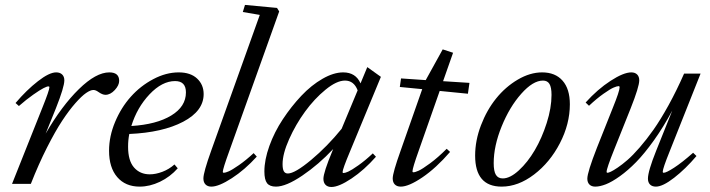

<svg xmlns="http://www.w3.org/2000/svg" viewBox="-20 -745 2876 778"><path d="M28.8 0 151.9 -309.1Q180.2 -379.4 180.2 -391.6Q180.2 -395 175.8 -395Q170.4 -395 156 -387.7Q141.6 -380.4 114.5 -361.3Q87.4 -342.3 56.6 -315.4L43 -327.6Q87.9 -380.4 133.8 -416Q179.7 -451.7 207.5 -451.7Q223.1 -451.7 231.9 -443.1Q240.7 -434.6 240.7 -419.4Q240.7 -392.6 206.5 -306.2L165 -203.6Q230.5 -316.4 299.8 -384Q369.1 -451.7 422.9 -451.7Q462.9 -451.7 462.9 -417.5Q462.9 -399.4 445.1 -380.1Q427.2 -360.8 407.2 -360.8Q395 -360.8 378.4 -372.6Q367.7 -380.4 358.4 -380.4Q346.7 -380.4 328.9 -368.2Q311 -356 285.4 -326.9Q259.8 -297.9 231.9 -255.6Q204.1 -213.4 170.4 -147Q136.7 -80.6 105 0Z M545.9 11.2Q488.3 11.2 455.1 -27.3Q421.9 -65.9 421.9 -134.3Q421.9 -192.4 446.3 -250.7Q470.7 -309.1 510 -353Q549.3 -397 601.1 -424.3Q652.8 -451.7 704.1 -451.7Q752 -451.7 778.6 -426.8Q805.2 -401.9 805.2 -363.8Q805.2 -295.4 722.2 -251.7Q639.2 -208 503.9 -202.1Q499 -177.7 499 -150.4Q499 -93.8 523.2 -66.2Q547.4 -38.6 586.9 -38.6Q610.8 -38.6 637.9 -48.8Q665 -59.1 687 -78.6L700.2 -63Q669.4 -28.3 628.2 -8.5Q586.9 11.2 545.9 11.2ZM689.5 -416.5Q636.7 -416.5 585.9 -362.8Q535.2 -309.1 512.2 -234.4Q614.3 -240.7 673.8 -276.9Q733.4 -313 733.4 -370.6Q733.4 -416.5 689.5 -416.5Z M836.4 11.2Q821.3 11.2 812.7 2.4Q804.2 -6.3 804.2 -22Q804.2 -46.4 835.9 -134.8L1032.7 -684.6L963.9 -696.3L972.7 -725.1L1102.5 -712.9L1111.3 -698.7L908.7 -131.8Q882.8 -60.5 882.8 -48.8Q882.8 -44.9 887.2 -44.9Q893.6 -44.9 907 -50.8Q920.4 -56.6 948.2 -75.9Q976.1 -95.2 1007.8 -124.5L1020.5 -110.4Q972.2 -57.1 919.4 -22.9Q866.7 11.2 836.4 11.2Z M1098.1 11.2Q1072.8 11.2 1062 -2.9Q1051.3 -17.1 1051.3 -50.3Q1051.3 -97.2 1071.5 -153.6Q1091.8 -210 1126 -261.7Q1160.2 -313.5 1200.9 -356.7Q1241.7 -399.9 1286.9 -425.8Q1332 -451.7 1370.6 -451.7Q1421.4 -451.7 1440.9 -407.2L1468.3 -473.1L1523.4 -433.6L1397.9 -130.4Q1368.2 -59.6 1368.2 -47.9Q1368.2 -43.9 1372.1 -43.9Q1378.4 -43.9 1391.6 -49.8Q1404.8 -55.7 1432.1 -75Q1459.5 -94.2 1490.7 -123.5L1503.4 -109.9Q1456.1 -56.2 1404.5 -21.7Q1353 12.7 1322.8 12.7Q1307.6 12.7 1299.1 3.9Q1290.5 -4.9 1290.5 -20.5Q1290.5 -45.9 1327.1 -133.8L1330.1 -141.1Q1271.5 -78.6 1205.3 -33.7Q1139.2 11.2 1098.1 11.2ZM1125 -80.1Q1125 -60.1 1130.1 -51Q1135.3 -42 1146.5 -42Q1174.8 -42 1240.7 -96.9Q1306.6 -151.9 1364.3 -223.1L1429.2 -378.9Q1414.1 -418.5 1377.9 -418.5Q1344.2 -418.5 1299.1 -381.6Q1253.9 -344.7 1216.1 -292.7Q1178.2 -240.7 1151.6 -181.2Q1125 -121.6 1125 -80.1Z M1604 11.2Q1588.4 11.2 1579.8 2.4Q1571.3 -6.3 1571.3 -22Q1571.3 -44.9 1603.5 -134.8L1690.9 -383.8L1600.1 -392.6L1605 -427.2L1705.1 -420.4L1773.9 -544.9L1815.9 -531.2L1775.4 -416L1882.3 -409.2L1876 -365.2L1761.7 -376.5L1676.8 -134.8Q1651.4 -63.5 1651.4 -50.8Q1651.4 -46.9 1655.3 -46.9Q1662.1 -46.9 1676.8 -53.5Q1691.4 -60.1 1722.9 -83.3Q1754.4 -106.4 1790 -142.1L1803.7 -129.4Q1747.1 -64 1691.7 -26.4Q1636.2 11.2 1604 11.2Z M2012.7 11.2Q1905.3 11.2 1905.3 -114.3Q1905.3 -175.8 1929 -237.5Q1952.6 -299.3 1990.5 -346.2Q2028.3 -393.1 2078.1 -422.4Q2127.9 -451.7 2176.8 -451.7Q2230 -451.7 2259.5 -418.2Q2289.1 -384.8 2289.1 -322.3Q2289.1 -242.7 2248.8 -164.8Q2208.5 -86.9 2144 -37.8Q2079.6 11.2 2012.7 11.2ZM2017.1 -22Q2046.9 -22 2082.5 -54.7Q2118.2 -87.4 2147 -136.5Q2175.8 -185.5 2195.3 -246.6Q2214.8 -307.6 2214.8 -360.4Q2214.8 -391.1 2206.5 -404.8Q2198.2 -418.5 2180.2 -418.5Q2139.6 -418.5 2092.3 -365.2Q2044.9 -312 2012.7 -232.7Q1980.5 -153.3 1980.5 -84Q1980.5 -50.8 1989.5 -36.4Q1998.5 -22 2017.1 -22Z M2392.1 11.2Q2377 11.2 2368.4 2.7Q2359.9 -5.9 2359.9 -21Q2359.9 -46.9 2398.9 -146.5L2463.4 -308.6Q2490.7 -376 2490.7 -391.1Q2490.7 -396 2486.8 -396Q2480 -396 2466.3 -390.1Q2452.6 -384.3 2425.3 -365Q2397.9 -345.7 2366.7 -316.4L2353 -329.6Q2401.4 -383.3 2454.1 -417.5Q2506.8 -451.7 2538.1 -451.7Q2553.2 -451.7 2561.8 -443.1Q2570.3 -434.6 2570.3 -419.4Q2570.3 -393.6 2535.2 -305.2L2468.8 -139.2Q2438 -62.5 2438 -48.8Q2438 -44.9 2441.9 -44.9Q2445.3 -44.9 2455.1 -49.3Q2464.8 -53.7 2482.9 -65.9Q2501 -78.1 2522.5 -96.7Q2543.9 -115.2 2571.8 -147.2Q2599.6 -179.2 2627.9 -219.2Q2656.2 -259.3 2689 -318.6Q2721.7 -377.9 2752 -446.8H2818.8L2693.4 -131.3Q2665.5 -62 2665.5 -49.3Q2665.5 -44.9 2669.4 -44.9Q2679.7 -44.9 2711.4 -65.4Q2743.2 -85.9 2788.6 -126L2802.2 -112.8Q2757.8 -60.5 2711.7 -24.7Q2665.5 11.2 2637.7 11.2Q2622.6 11.2 2614 2.7Q2605.5 -5.9 2605.5 -21Q2605.5 -50.8 2638.7 -133.8L2704.1 -296.9Q2668.5 -230.5 2629.9 -176.5Q2591.3 -122.6 2557.9 -88.4Q2524.4 -54.2 2491.9 -31Q2459.5 -7.8 2435.1 1.7Q2410.6 11.2 2392.1 11.2Z"/></svg>

Font: Elstob 10pt
Style: Italic
Weight: 400
Italic angle: -20°
Designer: Peter S. Baker
Version: Version 1.015